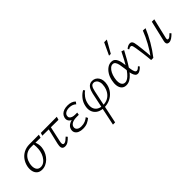

<svg xmlns="http://www.w3.org/2000/svg" viewBox="77 -1700 2978 2978"><g transform="rotate(-45 1565.5 -211.0)"><path d="M169 8Q117 8 85 -18.5Q53 -45 42 -90.5Q31 -136 42 -193Q56 -256 91 -305Q126 -354 180.5 -382.5Q235 -411 303 -412L515 -413L500 -361Q439 -362 385 -362.5Q331 -363 291 -363Q240 -363 201 -342.5Q162 -322 136 -284.5Q110 -247 99 -196Q85 -123 107 -79.5Q129 -36 183 -36Q223 -36 256.5 -61Q290 -86 314 -127.5Q338 -169 348 -219Q352 -237 353.5 -260Q355 -283 355 -305Q355 -327 352.5 -346.5Q350 -366 346 -378L381 -387Q389 -365 397.5 -339Q406 -313 408.5 -281Q411 -249 402 -208Q393 -166 372 -127Q351 -88 320 -58Q289 -28 250.5 -10Q212 8 169 8Z M677 5Q650 5 636 -5.5Q622 -16 617.5 -33.5Q613 -51 615.5 -71.5Q618 -92 622 -112L692 -408H738L674 -116Q668 -92 668 -74.5Q668 -57 674 -47.5Q680 -38 694 -38Q716 -38 738.5 -55.5Q761 -73 788 -98L809 -73Q776 -38 744.5 -16.5Q713 5 677 5ZM542 -364 556 -411 908 -413 893 -361Z M1065 8Q1019 8 984 -7Q949 -22 932.5 -51Q916 -80 926 -121Q939 -171 991 -197Q1043 -223 1125 -223L1122 -196Q1075 -196 1040.5 -211Q1006 -226 990 -254Q974 -282 984 -320Q992 -351 1013.5 -373.5Q1035 -396 1069.5 -408Q1104 -420 1149 -420Q1194 -420 1228 -407.5Q1262 -395 1284 -371L1258 -336Q1241 -354 1212 -366Q1183 -378 1143 -378Q1098 -378 1067.5 -360.5Q1037 -343 1031 -313Q1025 -288 1037 -270.5Q1049 -253 1074 -244Q1099 -235 1132 -235H1178L1171 -193H1125Q1059 -193 1023 -172.5Q987 -152 980 -120Q972 -84 997.5 -60.5Q1023 -37 1074 -37Q1122 -37 1158 -52.5Q1194 -68 1221 -91L1238 -57Q1205 -29 1165 -10.5Q1125 8 1065 8Z M1438 289 1556 -271Q1562 -299 1572 -326Q1582 -353 1597 -374Q1612 -395 1634 -407.5Q1656 -420 1687 -420Q1722 -420 1749 -405Q1776 -390 1794 -362.5Q1812 -335 1817 -298Q1822 -261 1813 -216Q1800 -151 1760 -100.5Q1720 -50 1661 -21.5Q1602 7 1532 7Q1480 7 1439.5 -9Q1399 -25 1373 -55Q1347 -85 1338 -126.5Q1329 -168 1340 -218Q1354 -287 1396.5 -338.5Q1439 -390 1490 -417L1508 -391Q1473 -369 1438.5 -323Q1404 -277 1392 -215Q1381 -157 1396.5 -116.5Q1412 -76 1449.5 -54Q1487 -32 1542 -32Q1604 -32 1649.5 -57Q1695 -82 1723 -125.5Q1751 -169 1761 -223Q1771 -275 1761.5 -311Q1752 -347 1731 -365Q1710 -383 1684 -383Q1656 -383 1640.5 -365.5Q1625 -348 1617.5 -322.5Q1610 -297 1604 -272L1486 289Z M2019 6Q1970 6 1941.5 -23Q1913 -52 1906 -101.5Q1899 -151 1912 -209Q1925 -272 1954.5 -319Q1984 -366 2023.5 -392.5Q2063 -419 2107 -419Q2141 -419 2163 -402.5Q2185 -386 2198 -358Q2211 -330 2218.5 -293.5Q2226 -257 2230 -217Q2236 -172 2241.5 -131Q2247 -90 2258.5 -64.5Q2270 -39 2291 -39Q2306 -39 2321.5 -50.5Q2337 -62 2352 -77L2370 -55Q2351 -33 2324 -14Q2297 5 2270 5Q2244 5 2228.5 -13.5Q2213 -32 2203.5 -62Q2194 -92 2189.5 -128.5Q2185 -165 2181 -200Q2175 -252 2166.5 -292Q2158 -332 2142 -355Q2126 -378 2097 -378Q2069 -378 2043 -355.5Q2017 -333 1997.5 -294.5Q1978 -256 1968 -206Q1958 -157 1962 -119.5Q1966 -82 1984.5 -60Q2003 -38 2035 -38Q2064 -38 2092.5 -57Q2121 -76 2150.5 -110Q2180 -144 2209.5 -192Q2239 -240 2270.5 -298Q2302 -356 2334 -422L2378 -406Q2340 -336 2305.5 -274Q2271 -212 2236.5 -160.5Q2202 -109 2168 -72Q2134 -35 2097 -14.5Q2060 6 2019 6ZM2151 -510 2245 -711H2304L2190 -510Z M2565 0Q2562 -38 2557.5 -79Q2553 -120 2547.5 -161Q2542 -202 2536.5 -238.5Q2531 -275 2526 -305Q2519 -345 2512 -360Q2505 -375 2485 -375Q2475 -375 2464 -370.5Q2453 -366 2443 -357L2428 -379Q2447 -397 2469.5 -407.5Q2492 -418 2512 -418Q2536 -418 2548.5 -405.5Q2561 -393 2567.5 -369.5Q2574 -346 2578 -312Q2585 -263 2590 -213.5Q2595 -164 2599.5 -114.5Q2604 -65 2606 -16L2579 -20Q2650 -115 2704 -214Q2758 -313 2798 -415L2853 -411Q2808 -304 2749 -201.5Q2690 -99 2613 0Z M2957 5Q2939 5 2926.5 -3Q2914 -11 2910 -27.5Q2906 -44 2912 -70L2993 -413H3046L2968 -82Q2964 -64 2967 -53Q2970 -42 2985 -42Q3001 -42 3019 -56Q3037 -70 3061 -94L3081 -70Q3047 -35 3016 -15Q2985 5 2957 5Z"/></g></svg>

Font: Ysabeau Infant Light
Style: Italic
Weight: 300
Italic angle: -12°
Designer: Christian Thalmann (Catharsis Fonts)
Version: Version 2.001;gftools[0.9.30]; featfreeze: ss01,ss02,lnum